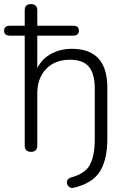

<svg xmlns="http://www.w3.org/2000/svg" viewBox="-35 -731 623 932"><path d="M329 179Q309 185 298.5 174.5Q288 164 290 150Q292 136 311 130Q381 111 403 66Q425 21 425 -54V-301Q425 -373 396.5 -407Q368 -441 304 -441Q232 -441 189 -396.5Q146 -352 146 -277V-25Q146 6 115 6Q85 6 85 -25V-558H13Q-15 -558 -15 -582Q-15 -606 13 -606H85V-681Q85 -711 115 -711Q146 -711 146 -681V-606H320Q348 -606 348 -582Q348 -558 320 -558H146V-401Q170 -447 214.5 -470.5Q259 -494 314 -494Q486 -494 486 -306V-57Q486 40 452 98Q418 156 329 179Z"/></svg>

Font: Nunito Light
Style: Regular
Weight: 300
Designer: Vernon Adams
Foundry: Vernon Adams
Version: Version 3.601; ttfautohint (v1.8.2.53-6de2)